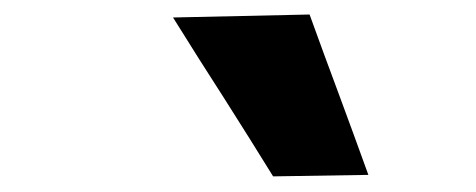

<svg xmlns="http://www.w3.org/2000/svg" viewBox="-20 -796 640 258"><path d="M347 -559Q315.5 -610 281.5 -663.5Q247 -717 212.5 -772.5L396 -776.5Q415.5 -722.5 435.5 -669Q455.5 -615 475 -561Z"/></svg>

Font: Heraclito ExtraBold
Style: Italic
Weight: 800
Italic angle: -12°
Designer: Kostas Bartsokas (font) & Cristiano Sobral (main changes)
Foundry: Kostas Bartsokas (font) & Cristiano Sobral (main changes)
Version: Version 1.00;July 8, 2020;FontCreator 13.0.0.2655 64-bit